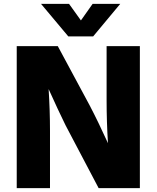

<svg xmlns="http://www.w3.org/2000/svg" viewBox="-20 -967 805 987"><path d="M699 -730V0H487L317 -323Q280 -398 230 -509Q237 -398 237 -295V0H66V-730H277L441 -425Q484 -343 535 -231Q528 -342 528 -451V-730ZM191 -947H335L396 -862L456 -947H598L459 -780H331Z"/></svg>

Font: Nacelle Heavy
Style: Regular
Weight: 800
Designer: Sora Sagano
Foundry: Sora Sagano
Version: Version 1.000;FEAKit 1.0